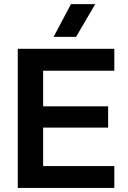

<svg xmlns="http://www.w3.org/2000/svg" viewBox="-20 -919 628 939"><path d="M66.9 0V-680.2H539.1V-573.2H190.9V-398.9H508.8V-294.9H190.9V-106.9H539.1V0ZM242.2 -738.8 327.1 -898.9H445.8L352.1 -738.8Z"/></svg>

Font: TASA Orbiter Text SemiBold
Style: Regular
Weight: 600
Designer: Weizhong Zhang
Version: Version 1.000;Glyphs 3.1.2 (3151)